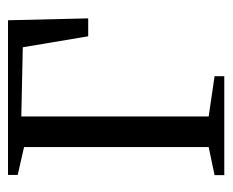

<svg xmlns="http://www.w3.org/2000/svg" viewBox="-68 -484 552 455"><g transform="rotate(-90 207.5 -256.0)"><path d="M20.5 0V-23L87 -37V-474.5L21 -489.5V-512.5H387.5L392 -322.5H349.5L323.5 -477.5L159.5 -481V-37L255 -23V0Z"/></g></svg>

Font: Merriweather 120pt Light
Style: Regular
Weight: 300
Version: Version 2.100